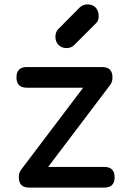

<svg xmlns="http://www.w3.org/2000/svg" viewBox="-20 -851 580 871"><path d="M141.6 -18.6Q125 -34.2 74.2 -79.1Q159.2 -191.4 414.1 -528.3Q430.7 -512.7 481.4 -467.8Q396.5 -355.5 141.6 -18.6ZM112.3 0Q65.4 0 65.4 -46.9Q65.4 -93.8 112.3 -93.8Q225.6 -93.8 453.1 -93.8Q500 -93.8 500 -46.9Q500 0 453.1 0Q338.9 0 112.3 0ZM101.6 -453.1Q54.7 -453.1 54.7 -500Q54.7 -546.9 101.6 -546.9Q215.8 -546.9 443.4 -546.9Q490.2 -546.9 490.2 -500Q490.2 -453.1 443.4 -453.1Q329.1 -453.1 101.6 -453.1ZM282.2 -632.8Q259.8 -632.8 245.1 -647.5Q231.4 -662.1 231.4 -683.6Q231.4 -705.1 243.2 -717.8Q275.4 -751 340.8 -816.4Q356.4 -831.1 377 -831.1Q400.4 -831.1 414.1 -816.4Q427.7 -800.8 427.7 -779.3Q427.7 -768.6 424.8 -759.8Q421.9 -751 414.1 -744.1Q381.8 -711.9 317.4 -647.5Q302.7 -632.8 282.2 -632.8Z"/></svg>

Font: Abed
Style: Bold
Weight: 700
Designer: Johan Aakerlund
Version: Version 3.105